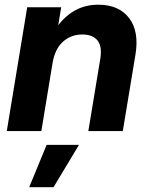

<svg xmlns="http://www.w3.org/2000/svg" viewBox="-20 -546 625 800"><path d="M198.7 -281.7 152.3 0H8.3L93.3 -515.6H234.9L222.7 -440.9Q254.9 -482.9 296.4 -504.6Q337.9 -526.4 390.1 -526.4Q475.1 -526.4 517.8 -470.9Q560.5 -415.5 544.4 -318.4L491.7 0H348.1L397.9 -301.3Q406.2 -353 386 -377.7Q365.7 -402.3 323.2 -402.3Q275.9 -402.3 242.2 -372.1Q208.5 -341.8 198.7 -281.7ZM101.6 233.9 174.3 57.6H309.1L203.1 233.9Z"/></svg>

Font: Inter Display
Style: Bold Italic
Weight: 700
Italic angle: -9.39999°
Designer: Rasmus Andersson
Foundry: rsms
Version: Version 4.000;git-a52131595